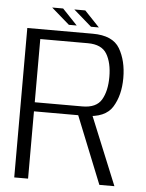

<svg xmlns="http://www.w3.org/2000/svg" viewBox="-54 -820 657 864"><g transform="rotate(5 274.0 -388.0)"><path d="M43 0H105.5V-304H336.5Q427.5 -304 460.2 -357.2Q493 -410.5 493 -488Q493 -566.5 461 -620.8Q429 -675 338.5 -675H43ZM427.5 0H495.5L361.5 -327L298.5 -321ZM105.5 -345V-630.5H320.5Q383 -630.5 406.5 -591Q430 -551.5 430 -487.5Q430 -424 406.8 -384.5Q383.5 -345 320.5 -345ZM328 -705.5H363.5L296 -776.5H246.5ZM228 -705.5H263.5L196 -776.5H146.5Z"/></g></svg>

Font: Anybody Thin Light
Style: Regular
Weight: 300
Version: Version 1.113;gftools[0.9.25]